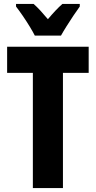

<svg xmlns="http://www.w3.org/2000/svg" viewBox="-20 -950 483 970"><path d="M298 0H146V-582H16V-714H428V-582H298ZM156 -770Q147 -788 130 -816Q113 -844 94 -871.5Q75 -899 61 -917V-930H150Q166 -916 184 -896.5Q202 -877 222 -853Q243 -878 260.5 -896.5Q278 -915 295 -930H383V-917Q369 -898 351 -871Q333 -844 316 -817Q299 -790 288 -770Z"/></svg>

Font: Noto Sans Lao ExtraCondensed ExtraBold
Style: Regular
Weight: 800
Width: 2
Designer: Monotype Design Team
Foundry: Monotype Imaging Inc.
Version: Version 2.003; ttfautohint (v1.8.4.7-5d5b)